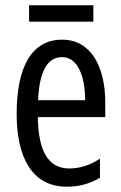

<svg xmlns="http://www.w3.org/2000/svg" viewBox="-20 -696 458 726"><path d="M333 -676H90V-614H333ZM215 -546C102 -546 43 -447 43 -265C43 -109 96 10 233 10C279 10 320 -1 358 -24V-96C318 -70 281 -59 242 -59C163 -59 125 -123 123 -253H378V-309C378 -442 325 -546 215 -546ZM215 -480C275 -480 302 -405 302 -317H124C129 -428 160 -480 215 -480Z"/></svg>

Font: Noto Sans Telugu ExtraCondensed
Style: Regular
Weight: 400
Width: 2
Designer: Jelle Bosma - Monotype Design Team
Foundry: Monotype Imaging Inc.
Version: Version 2.005